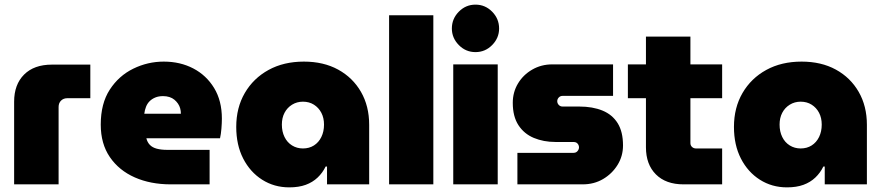

<svg xmlns="http://www.w3.org/2000/svg" viewBox="-20 -796 3806 829"><path d="M41 0V-357Q41 -431 84 -474Q127 -517 204 -517H370V-372H271Q254 -372 243.5 -361.5Q233 -351 233 -334V0Z M717 0Q630 0 562 -30Q494 -60 454.5 -117.5Q415 -175 415 -258Q415 -349 454 -409Q493 -469 555.5 -499.5Q618 -530 687 -530Q758 -530 814.5 -500.5Q871 -471 904.5 -416Q938 -361 938 -284Q938 -265 936 -240.5Q934 -216 930 -199H612Q616 -182 627 -170.5Q638 -159 657 -154Q676 -149 700 -149H885V0ZM603 -305H761Q761 -317 758 -328Q755 -339 748.5 -348.5Q742 -358 733 -365.5Q724 -373 711.5 -377Q699 -381 684 -381Q665 -381 650.5 -375Q636 -369 626 -359Q616 -349 610.5 -335Q605 -321 603 -305Z M1229 13Q1164 13 1112 -20Q1060 -53 1030 -111.5Q1000 -170 1000 -248Q1000 -331 1037 -394.5Q1074 -458 1139.5 -494Q1205 -530 1292 -530Q1377 -530 1440 -495.5Q1503 -461 1538.5 -399.5Q1574 -338 1574 -257V0H1392V-77H1386Q1373 -50 1351.5 -29.5Q1330 -9 1300 2Q1270 13 1229 13ZM1288 -155Q1315 -155 1335.5 -168Q1356 -181 1367.5 -204.5Q1379 -228 1379 -258Q1379 -287 1367.5 -309Q1356 -331 1335.5 -344Q1315 -357 1288 -357Q1262 -357 1241 -344Q1220 -331 1208.5 -309Q1197 -287 1197 -258Q1197 -228 1208.5 -204.5Q1220 -181 1241 -168Q1262 -155 1288 -155Z M1660 0V-730H1851V0Z M1937 0V-518H2129V0ZM2033 -571Q1991 -571 1961 -601.5Q1931 -632 1931 -673Q1931 -715 1961 -745.5Q1991 -776 2033 -776Q2075 -776 2105 -745.5Q2135 -715 2135 -673Q2135 -632 2105 -601.5Q2075 -571 2033 -571Z M2214 0V-136H2456Q2464 -136 2469 -139.5Q2474 -143 2477 -148.5Q2480 -154 2480 -160Q2480 -166 2477 -171.5Q2474 -177 2469 -180Q2464 -183 2456 -183H2378Q2327 -183 2285 -200.5Q2243 -218 2218.5 -255.5Q2194 -293 2194 -352Q2194 -398 2216.5 -435.5Q2239 -473 2278 -495.5Q2317 -518 2364 -518H2627V-382H2409Q2399 -382 2392.5 -375Q2386 -368 2386 -359Q2386 -350 2392.5 -343Q2399 -336 2409 -336H2481Q2539 -336 2581.5 -318.5Q2624 -301 2647 -264Q2670 -227 2670 -168Q2670 -122 2646.5 -84Q2623 -46 2584 -23Q2545 0 2496 0Z M2931 0Q2855 0 2812 -43Q2769 -86 2769 -160V-638H2961V-178Q2961 -168 2968 -161.5Q2975 -155 2985 -155H3098V0ZM2691 -372V-518H3098V-372Z M3378 13Q3313 13 3261 -20Q3209 -53 3179 -111.5Q3149 -170 3149 -248Q3149 -331 3186 -394.5Q3223 -458 3288.5 -494Q3354 -530 3441 -530Q3526 -530 3589 -495.5Q3652 -461 3687.5 -399.5Q3723 -338 3723 -257V0H3541V-77H3535Q3522 -50 3500.5 -29.5Q3479 -9 3449 2Q3419 13 3378 13ZM3437 -155Q3464 -155 3484.5 -168Q3505 -181 3516.5 -204.5Q3528 -228 3528 -258Q3528 -287 3516.5 -309Q3505 -331 3484.5 -344Q3464 -357 3437 -357Q3411 -357 3390 -344Q3369 -331 3357.5 -309Q3346 -287 3346 -258Q3346 -228 3357.5 -204.5Q3369 -181 3390 -168Q3411 -155 3437 -155Z"/></svg>

Font: MuseoModerno Thin Black
Style: Regular
Weight: 900
Version: Version 1.002